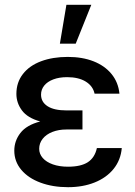

<svg xmlns="http://www.w3.org/2000/svg" viewBox="-20 -776 566 806"><path d="M148.9 -266.1Q95.7 -280.8 72.3 -312.3Q48.8 -343.8 48.8 -381.8Q48.8 -430.2 76.2 -465.3Q103.5 -500.5 152.3 -518.8Q201.2 -537.1 264.6 -537.1Q325.7 -537.1 372.8 -518.6Q419.9 -500 448.2 -465.3Q476.6 -430.7 481.4 -382.8H377Q370.1 -415 339.8 -433.6Q309.6 -452.1 261.7 -452.1Q228.5 -452.1 203.6 -442.6Q178.7 -433.1 165.5 -416.5Q152.3 -399.9 152.3 -378.9Q152.3 -347.7 179.7 -330.1Q207 -312.5 258.8 -312.5H326.2V-232.4H258.8Q226.1 -232.4 200 -222.2Q173.8 -211.9 159.2 -193.4Q144.5 -174.8 144.5 -151.4Q144.5 -129.9 159.4 -112.8Q174.3 -95.7 201.9 -85.9Q229.5 -76.2 265.6 -76.2Q319.8 -76.2 348.9 -95.2Q377.9 -114.3 386.7 -154.3H491.2Q486.8 -104 456.8 -66.9Q426.8 -29.8 377.2 -10Q327.6 9.8 265.6 9.8Q201.2 9.8 149.9 -9.3Q98.6 -28.3 69.3 -63.2Q40 -98.1 40 -143.6Q40 -184.6 65.7 -217.8Q91.3 -251 148.9 -266.1ZM258.8 -755.9H363.3L297.9 -592.8H231.4Z"/></svg>

Font: Pretendard Medium
Style: Regular
Weight: 500
Designer: Base glyphs from Inter by Rasmus Andersson; Hangeul glyphs from Noto Sans CJK(Source Han Sans) by Jang Soo-young and Kan
Foundry: Kil Hyung-jin
Version: Version 1.309